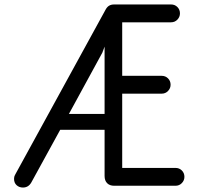

<svg xmlns="http://www.w3.org/2000/svg" viewBox="-20 -827 891 861"><path d="M767 -74Q784 -74 795.5 -62.5Q807 -51 807 -34Q807 -18 795.5 -6Q784 6 767 6H492Q472 6 460.5 -5.5Q449 -17 449 -38V-245H250L120 -8Q107 14 83 14Q66 14 54.5 3.5Q43 -7 43 -25Q43 -35 47 -42L452 -781Q459 -795 468.5 -801Q478 -807 492 -807H747Q764 -807 775.5 -795.5Q787 -784 787 -767Q787 -751 775.5 -739Q764 -727 747 -727H528V-487H705Q722 -487 733.5 -475.5Q745 -464 745 -447Q745 -431 733.5 -419Q722 -407 705 -407H528V-74ZM439 -591 289 -316H449V-618Z"/></svg>

Font: Tsukimi Rounded Medium
Style: Regular
Weight: 500
Designer: Takashi Funayama
Foundry: Takashi Funayama
Version: Version 1.032; ttfautohint (v1.8.3)